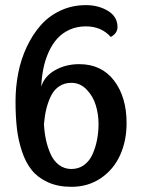

<svg xmlns="http://www.w3.org/2000/svg" viewBox="-20 -700 562 742"><path d="M312 -680.2Q360.4 -680.2 397.2 -658Q434.1 -635.7 434.1 -595.2Q434.1 -571.8 408.2 -557.1Q371.6 -598.1 312 -598.1Q277.3 -598.1 249.3 -585.4Q221.2 -572.8 201.7 -551.3Q182.1 -529.8 168.5 -499.8Q154.8 -469.7 147.9 -436.3Q141.1 -402.8 139.2 -365.2Q152.3 -406.2 193.6 -429.2Q234.9 -452.1 286.1 -452.1Q372.1 -452.1 420.7 -388.7Q469.2 -325.2 469.2 -224.1Q469.2 -156.2 444.3 -100.8Q419.4 -45.4 370.1 -11.7Q320.8 22 255.9 22Q204.1 22 165.3 4.4Q126.5 -13.2 102.8 -42.5Q79.1 -71.8 64.7 -115.5Q50.3 -159.2 45.2 -204.8Q40 -250.5 40 -308.1Q40 -364.3 50.5 -417.7Q61 -471.2 83.5 -519Q106 -566.9 137.5 -602.5Q168.9 -638.2 213.9 -659.2Q258.8 -680.2 312 -680.2ZM255.9 -379.9Q229.5 -379.9 209.5 -366.9Q189.5 -354 177.7 -330.6Q166 -307.1 159.4 -280.5Q152.8 -253.9 149.9 -221.2Q151.4 -189 157.5 -160.4Q163.6 -131.8 175.3 -105.2Q187 -78.6 207.8 -62.7Q228.5 -46.9 255.9 -46.9Q284.2 -46.9 305.4 -62.7Q326.7 -78.6 338.1 -105Q349.6 -131.3 355.2 -160.6Q360.8 -189.9 360.8 -221.2Q360.8 -258.3 350.1 -293.5Q339.4 -328.6 314.5 -354.2Q289.6 -379.9 255.9 -379.9Z"/></svg>

Font: Sansita Light
Style: Regular
Weight: 300
Designer: Pablo Cosgaya
Foundry: Omnibus-Type
Version: Version 1.006;hotconv 1.0.109;makeotfexe 2.5.65596